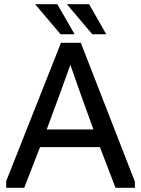

<svg xmlns="http://www.w3.org/2000/svg" viewBox="-20 -893 672 913"><path d="M9.3 -31.2 270 -689.5H364.3L621.6 -28.8V0H529.3L455.1 -193.4H170.4L95.2 0H9.3ZM267.1 -453.1 202.1 -277.3H424.3L360.8 -453.1L314.5 -585ZM485.4 -730H418.9L297.9 -873H403.8ZM335 -730H268.1L147 -873H252.4Z"/></svg>

Font: Shanti
Style: Regular
Weight: 400
Designer: vernon adams
Foundry: vernon adams
Version: Version 1.000